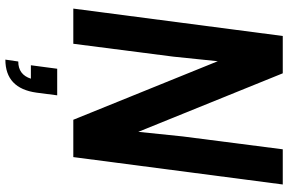

<svg xmlns="http://www.w3.org/2000/svg" viewBox="-199 -621 1073 715"><g transform="rotate(90 337.5 -263.5)"><path d="M202 253 209 205Q258 205 273 158H223L236 60H335L325 137Q309 253 202 253ZM565 0H426L208 -538L191 -373L143 0H12L114 -780H253L471 -242L488 -407L536 -780H667Z"/></g></svg>

Font: Tanohe Sans SemiBold
Style: Italic
Weight: 600
Designer: Village Type and Design LLC & Cristiano Sobral
Foundry: Cooper Hewitt Smithsonian Design Museum
Version: Version 1.00;September 29, 2021;FontCreator 13.0.0.2655 64-b